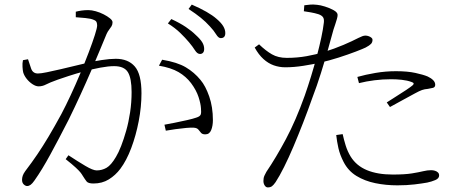

<svg xmlns="http://www.w3.org/2000/svg" viewBox="-20 -790 2040 836"><path d="M803 -606Q787 -625 765 -646.5Q743 -668 711 -688L726 -707Q763 -690 789 -672.5Q815 -655 832 -638Q852 -620 860.5 -606Q869 -592 869 -577Q869 -566 864 -560.5Q859 -555 851 -555Q839 -555 829 -571Q819 -587 803 -606ZM894 -675Q876 -695 854.5 -712.5Q833 -730 801 -751L815 -770Q852 -754 879 -738.5Q906 -723 923 -708Q943 -691 952 -676Q961 -661 961 -646Q961 -635 956 -629.5Q951 -624 941 -624Q931 -624 921 -640.5Q911 -657 894 -675ZM278 -114Q319 -87 352 -67.5Q385 -48 401 -48Q424 -48 444 -59.5Q464 -71 485 -107Q496 -125 507.5 -154.5Q519 -184 529.5 -221Q540 -258 546.5 -301Q553 -344 553 -389Q553 -449 537 -475.5Q521 -502 477 -502Q452 -502 417 -495.5Q382 -489 345.5 -479Q309 -469 278.5 -459Q248 -449 231 -443Q195 -430 180 -422Q165 -414 148 -414Q136 -414 121.5 -423.5Q107 -433 96 -447Q85 -461 81 -475Q79 -483 78 -499Q77 -515 80 -528L102 -532Q108 -513 115.5 -491.5Q123 -470 145 -470Q158 -470 184.5 -475.5Q211 -481 243.5 -488.5Q276 -496 308.5 -504Q341 -512 367 -518Q387 -523 422.5 -528.5Q458 -534 484 -534Q538 -534 567 -500.5Q596 -467 596 -384Q596 -325 584 -262.5Q572 -200 551.5 -145.5Q531 -91 504 -55Q483 -27 454 -9Q425 9 387 9Q364 9 357 0Q350 -9 340 -25Q336 -32 330 -39.5Q324 -47 309.5 -60.5Q295 -74 266 -97ZM310 -715V-739Q321 -742 335 -744Q349 -746 365 -746Q379 -746 397 -741Q415 -736 431.5 -727.5Q448 -719 459 -710Q470 -701 470 -693Q470 -683 465.5 -675.5Q461 -668 455 -660.5Q449 -653 444 -642Q433 -616 416 -574.5Q399 -533 377 -482Q355 -431 330 -376.5Q305 -322 279 -269Q257 -226 237 -188Q217 -150 199 -117Q181 -84 164 -56Q147 -28 130 -4Q121 9 113.5 14.5Q106 20 98 20Q91 20 83.5 13Q76 6 76 -7Q76 -16 79 -25Q82 -34 90 -45Q119 -83 143 -118.5Q167 -154 192 -196Q217 -238 247 -293Q266 -329 287.5 -375Q309 -421 329.5 -470Q350 -519 366.5 -562.5Q383 -606 393 -637.5Q403 -669 403 -679Q403 -687 400.5 -693.5Q398 -700 387 -704Q376 -709 351.5 -711.5Q327 -714 310 -715ZM672 -504 686 -530Q752 -519 789 -497Q826 -475 853 -442Q875 -416 891 -370Q907 -324 907 -267Q907 -242 899.5 -223.5Q892 -205 874 -205Q861 -205 855.5 -211.5Q850 -218 844 -225.5Q838 -233 824 -234Q814 -235 791 -233Q768 -231 743.5 -227.5Q719 -224 702 -221L696 -247Q713 -250 740.5 -255.5Q768 -261 794.5 -267Q821 -273 835 -278Q851 -283 854 -291.5Q857 -300 855 -319Q854 -338 844.5 -367.5Q835 -397 812 -428Q790 -457 757.5 -476Q725 -495 672 -504Z M1303 -741 1305 -767Q1319 -769 1331.5 -770Q1344 -771 1361 -769Q1374 -768 1395 -761.5Q1416 -755 1433 -745.5Q1450 -736 1450 -725Q1450 -718 1447 -707.5Q1444 -697 1440 -685Q1436 -673 1432 -661Q1423 -628 1409 -578Q1395 -528 1377.5 -472Q1360 -416 1340 -364Q1321 -310 1300 -256Q1279 -202 1258 -152.5Q1237 -103 1217 -63Q1197 -23 1180 3Q1171 16 1164 21Q1157 26 1146 26Q1138 26 1132.5 17.5Q1127 9 1127 -2Q1127 -9 1128 -14.5Q1129 -20 1132 -26.5Q1135 -33 1140 -42Q1182 -104 1225 -184.5Q1268 -265 1307 -374Q1321 -414 1334.5 -458Q1348 -502 1359.5 -545.5Q1371 -589 1379 -626.5Q1387 -664 1390 -691Q1392 -707 1386.5 -715Q1381 -723 1367 -728Q1351 -733 1334 -736Q1317 -739 1303 -741ZM1108 -597Q1137 -569 1164 -553.5Q1191 -538 1229 -538Q1274 -538 1315.5 -545.5Q1357 -553 1389 -563Q1437 -578 1475.5 -594.5Q1514 -611 1541 -625Q1551 -630 1558 -632.5Q1565 -635 1571 -635Q1578 -635 1585 -632.5Q1592 -630 1597 -626Q1602 -622 1602 -617Q1602 -606 1595.5 -599Q1589 -592 1572 -583Q1562 -578 1529.5 -565.5Q1497 -553 1455 -539.5Q1413 -526 1373 -517Q1342 -510 1301 -503.5Q1260 -497 1222 -497Q1196 -497 1172 -505.5Q1148 -514 1127 -533Q1106 -552 1089 -583ZM1543 -428 1536 -455Q1571 -465 1615 -472.5Q1659 -480 1704 -480Q1754 -480 1788.5 -472.5Q1823 -465 1842 -457Q1857 -450 1866 -441Q1875 -432 1875 -421Q1875 -410 1865 -407.5Q1855 -405 1843 -403Q1829 -402 1817.5 -398Q1806 -394 1786 -383Q1767 -373 1735.5 -355.5Q1704 -338 1678 -324L1664 -344Q1682 -356 1705.5 -370.5Q1729 -385 1749 -398.5Q1769 -412 1776 -418Q1788 -428 1772 -433Q1753 -440 1729.5 -442.5Q1706 -445 1683 -445Q1646 -445 1610.5 -440.5Q1575 -436 1543 -428ZM1472 -206 1444 -202Q1447 -174 1453.5 -145Q1460 -116 1476 -85Q1496 -46 1532 -24Q1568 -2 1614 7.5Q1660 17 1710 17Q1751 17 1784.5 13Q1818 9 1840 5Q1859 1 1875.5 -6Q1892 -13 1892 -26Q1892 -34 1887 -39Q1882 -44 1874 -46.5Q1866 -49 1857 -49Q1841 -49 1822.5 -44.5Q1804 -40 1773.5 -35Q1743 -30 1690 -30Q1624 -30 1578 -49Q1532 -68 1507 -108Q1493 -131 1485 -157Q1477 -183 1472 -206Z"/></svg>

Font: Source Han Serif JP VF
Style: Regular
Weight: 250
Designer: Ryoko NISHIZUKA 西塚涼子 (kana & ideographs); Frank Grießhammer (Latin, Greek & Cyrillic); Wenlong ZHANG 张文龙 (bopomofo); San
Foundry: Adobe
Version: Version 2.001;hotconv 1.1.0;makeotfexe 2.6.0